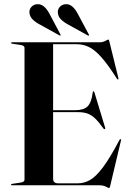

<svg xmlns="http://www.w3.org/2000/svg" viewBox="-20 -907 634 940"><path d="M34 -697Q34 -700 39 -700H467Q483.5 -700 495.8 -706.8Q508 -713.5 511 -713.5Q513 -713.5 515.5 -703.5L559.5 -525Q561 -519.5 558 -518Q555.5 -517 552.5 -521.5Q508.5 -591 476 -627.2Q443.5 -663.5 415.2 -677Q387 -690.5 356.5 -690.5H240V-367.5H348Q389.5 -367.5 408.8 -386.2Q428 -405 434 -455Q434.5 -460 437 -460Q441 -460.5 442.5 -454L495 -281Q496.5 -276 493 -275Q490.5 -273.5 487 -277Q464.5 -309 446 -326.8Q427.5 -344.5 407.8 -351.2Q388 -358 361 -358H240V-32Q240 -9.5 264.5 -9.5H362Q392 -9.5 420.8 -25.8Q449.5 -42 483.8 -87.5Q518 -133 565 -222Q568 -226.5 570.5 -226Q573.5 -225 572 -218L519.5 3Q517 13.5 515 13.5Q510.5 13.5 498 6.8Q485.5 0 463 0H39Q34 0 34 -3Q34 -6 40 -7L80.5 -13Q100 -16 100 -27V-673Q100 -684 80.5 -687L40 -693Q34 -694 34 -697ZM222.5 -839 275.5 -739Q278 -735 276.5 -733.5Q275 -731.5 271.5 -733.5L174 -787.5Q154.5 -797.5 139.8 -811.8Q125 -826 124 -847Q123.5 -863 135 -874.5Q146.5 -886 164 -886.5Q196.5 -888 222.5 -839ZM361 -839 414.5 -739Q417 -735 415.5 -733.5Q413.5 -731.5 410 -733.5L312.5 -787.5Q293.5 -797.5 278.8 -811.8Q264 -826 263 -847Q262.5 -863 274 -874.5Q285.5 -886 302.5 -886.5Q335.5 -888 361 -839Z"/></svg>

Font: Fraunces 144pt SemiBold
Style: Regular
Weight: 600
Version: Version 1.000;[0bf87f6ff]